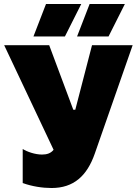

<svg xmlns="http://www.w3.org/2000/svg" viewBox="-20 -927 686 964"><path d="M306 -744 388 -907H211L148 -744ZM525 -744 607 -907H430L367 -744ZM239 17C350 17 417 -44 456 -156L646 -700H442L358 -376H348L227 -700H1L249 -175C235 -157 215 -151 191 -151C156 -151 116 -165 94 -179V-8C141 9 193 17 239 17Z"/></svg>

Font: Fixel Display Black
Style: Regular
Weight: 900
Designer: AlfaBravo + MacPaw
Foundry: Kyrylo Tkachov, Marchela Mozhyna, Serhii Makarenko, Maria Weinstein, Zakhar Kryvoshyya
Version: Version 1.211